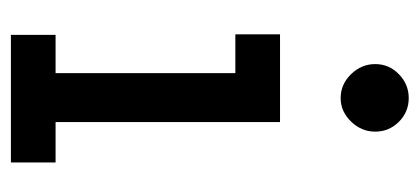

<svg xmlns="http://www.w3.org/2000/svg" viewBox="-234 -554 788 361"><g transform="rotate(90 160.5 -374.0)"><path d="M101 -685Q101 -711 120 -729.5Q139 -748 165 -748Q191 -748 209.5 -729.5Q228 -711 228 -685Q228 -659 209 -639.5Q190 -620 165 -620Q139 -620 120 -639.5Q101 -659 101 -685ZM210 -84H286V0H46V-84H118V-422H45V-506H210Z"/></g></svg>

Font: Arvo
Style: Regular
Weight: 400
Designer: Anton Koovit (Cyrillic Expansion: Cyreal)
Foundry: Anton Koovit, Yassin Baggar
Version: Version 3.000